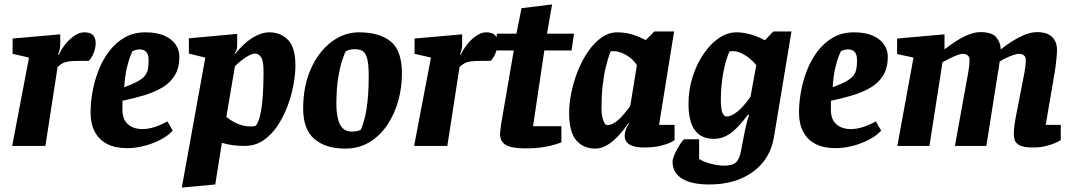

<svg xmlns="http://www.w3.org/2000/svg" viewBox="-20 -659 4848 867"><path d="M35 0 111 -399 37 -416V-485L252 -504V-457Q252 -446 249 -434Q246 -422 242 -412H246Q255 -433 273 -456.5Q291 -480 314.5 -496.5Q338 -513 360 -513Q389 -513 400.5 -500Q412 -487 412 -464Q412 -444 403 -420Q394 -396 380 -384H334Q307 -384 290 -381.5Q273 -379 262 -373Q251 -367 240 -356L185 0Z M554 10Q500 10 463.5 -9Q427 -28 408 -64Q389 -100 389 -151Q389 -194 397.5 -243Q406 -292 424.5 -340Q443 -388 472.5 -427Q502 -466 542.5 -489.5Q583 -513 637 -513Q688 -513 722 -498Q756 -483 773 -458Q790 -433 790 -403Q790 -354 770 -320Q750 -286 714 -264.5Q678 -243 632 -229Q586 -215 533 -204V-162Q533 -132 545 -113Q557 -94 577.5 -85Q598 -76 623 -76Q649 -76 678.5 -85.5Q708 -95 736 -111L760 -69Q739 -46 704.5 -28Q670 -10 630.5 0Q591 10 554 10ZM541 -265Q579 -279 601.5 -291.5Q624 -304 634.5 -317.5Q645 -331 648 -347.5Q651 -364 651 -386Q651 -407 645 -417.5Q639 -428 630.5 -432Q622 -436 612 -436Q601 -436 591.5 -433Q582 -430 578 -428Q576 -424 568 -404Q560 -384 552 -349Q544 -314 541 -265Z M801 188 907 -399 833 -417V-486L1051 -506V-455Q1051 -444 1048.5 -435Q1046 -426 1039 -418L1041 -415Q1061 -439 1080.5 -457.5Q1100 -476 1119.5 -488Q1139 -500 1158 -506.5Q1177 -513 1197 -513Q1247 -513 1280.5 -479Q1314 -445 1314 -363Q1314 -326 1305.5 -278Q1297 -230 1279 -181.5Q1261 -133 1233.5 -91.5Q1206 -50 1169 -25Q1132 0 1084 0Q1056 0 1030.5 -3.5Q1005 -7 982 -14L952 174ZM1115 -88Q1123 -88 1128 -89Q1133 -90 1136 -92Q1147 -108 1153.5 -133.5Q1160 -159 1163.5 -191Q1167 -223 1168.5 -260.5Q1170 -298 1170 -338Q1170 -386 1158.5 -401.5Q1147 -417 1133 -417Q1121 -417 1106 -409.5Q1091 -402 1074.5 -389.5Q1058 -377 1041 -360L1002 -131Q1026 -112 1053 -100Q1080 -88 1115 -88Z M1539 12Q1450 12 1399.5 -31.5Q1349 -75 1349 -169Q1349 -270 1383.5 -347.5Q1418 -425 1475.5 -469Q1533 -513 1601 -513Q1693 -513 1744 -472Q1795 -431 1795 -327Q1795 -263 1778 -202.5Q1761 -142 1728 -93.5Q1695 -45 1647.5 -16.5Q1600 12 1539 12ZM1569 -65Q1586 -65 1594.5 -67.5Q1603 -70 1610 -74Q1618 -94 1624.5 -117Q1631 -140 1635.5 -169Q1640 -198 1642.5 -234.5Q1645 -271 1645 -317Q1645 -374 1636.5 -399.5Q1628 -425 1613.5 -431Q1599 -437 1580 -437Q1569 -437 1556.5 -433.5Q1544 -430 1541 -427Q1537 -421 1526.5 -390.5Q1516 -360 1507.5 -309.5Q1499 -259 1499 -191Q1499 -153 1505.5 -124.5Q1512 -96 1527 -80.5Q1542 -65 1569 -65Z M1850 0 1926 -399 1852 -416V-485L2067 -504V-457Q2067 -446 2064 -434Q2061 -422 2057 -412H2061Q2070 -433 2088 -456.5Q2106 -480 2129.5 -496.5Q2153 -513 2175 -513Q2204 -513 2215.5 -500Q2227 -487 2227 -464Q2227 -444 2218 -420Q2209 -396 2195 -384H2149Q2122 -384 2105 -381.5Q2088 -379 2077 -373Q2066 -367 2055 -356L2000 0Z M2351 11Q2290 11 2264 -4.5Q2238 -20 2238 -54Q2238 -62 2240 -75.5Q2242 -89 2243 -99L2300 -431H2214L2224 -507H2312L2335 -622L2473 -639L2450 -507H2572L2561 -431H2438L2387 -89H2515V-16Q2512 -15 2491.5 -8Q2471 -1 2435.5 5Q2400 11 2351 11Z M2667 12Q2615 12 2582.5 -25Q2550 -62 2550 -150Q2550 -192 2560 -241Q2570 -290 2589 -338Q2608 -386 2635 -425.5Q2662 -465 2695.5 -489Q2729 -513 2768 -513Q2792 -513 2814 -508.5Q2836 -504 2856.5 -496Q2877 -488 2896 -478L2935 -517H3024L2956 -95H3026V-26Q3024 -24 3008 -16Q2992 -8 2962 -0.5Q2932 7 2885 7Q2846 7 2823.5 -6Q2801 -19 2801 -45Q2801 -60 2806 -74Q2811 -88 2821 -101L2818 -103Q2798 -74 2774 -47.5Q2750 -21 2723 -4.5Q2696 12 2667 12ZM2721 -94Q2740 -94 2759 -107.5Q2778 -121 2795 -141Q2812 -161 2826 -180L2856 -365Q2838 -393 2807.5 -410.5Q2777 -428 2751 -428Q2747 -428 2743.5 -427.5Q2740 -427 2737 -426Q2725 -396 2715.5 -356Q2706 -316 2701 -269.5Q2696 -223 2696 -171Q2696 -138 2704 -116Q2712 -94 2721 -94Z M3183 174Q3102 174 3059.5 147.5Q3017 121 3017 71Q3017 61 3024 43.5Q3031 26 3041 8.5Q3051 -9 3060 -20.5Q3069 -32 3073 -30H3137V59Q3158 72 3190 80.5Q3222 89 3250 89Q3286 89 3302.5 75Q3319 61 3326 23Q3336 -31 3342.5 -62.5Q3349 -94 3353.5 -111Q3358 -128 3362 -139L3358 -142Q3313 -81 3278 -56.5Q3243 -32 3204 -32Q3146 -32 3117.5 -71.5Q3089 -111 3089 -190Q3089 -252 3107 -310Q3125 -368 3156 -414Q3187 -460 3225.5 -486.5Q3264 -513 3306 -513Q3335 -513 3368 -504Q3401 -495 3434 -477L3472 -517H3554L3475 -41Q3459 59 3380.5 116.5Q3302 174 3183 174ZM3261 -133Q3283 -133 3310.5 -155.5Q3338 -178 3369 -222L3395 -365Q3367 -398 3339 -413Q3311 -428 3292 -428Q3283 -428 3279.5 -427.5Q3276 -427 3273 -425Q3265 -406 3258 -382Q3251 -358 3246 -330.5Q3241 -303 3238 -272.5Q3235 -242 3235 -210Q3235 -165 3242.5 -149Q3250 -133 3261 -133Z M3753 10Q3699 10 3662.5 -9Q3626 -28 3607 -64Q3588 -100 3588 -151Q3588 -194 3596.5 -243Q3605 -292 3623.5 -340Q3642 -388 3671.5 -427Q3701 -466 3741.5 -489.5Q3782 -513 3836 -513Q3887 -513 3921 -498Q3955 -483 3972 -458Q3989 -433 3989 -403Q3989 -354 3969 -320Q3949 -286 3913 -264.5Q3877 -243 3831 -229Q3785 -215 3732 -204V-162Q3732 -132 3744 -113Q3756 -94 3776.5 -85Q3797 -76 3822 -76Q3848 -76 3877.5 -85.5Q3907 -95 3935 -111L3959 -69Q3938 -46 3903.5 -28Q3869 -10 3829.5 0Q3790 10 3753 10ZM3740 -265Q3778 -279 3800.5 -291.5Q3823 -304 3833.5 -317.5Q3844 -331 3847 -347.5Q3850 -364 3850 -386Q3850 -407 3844 -417.5Q3838 -428 3829.5 -432Q3821 -436 3811 -436Q3800 -436 3790.5 -433Q3781 -430 3777 -428Q3775 -424 3767 -404Q3759 -384 3751 -349Q3743 -314 3740 -265Z M4644 7Q4601 7 4583 -3.5Q4565 -14 4561.5 -28Q4558 -42 4558 -54Q4558 -74 4561 -94Q4564 -114 4566 -126L4606 -331Q4608 -341 4610 -357Q4612 -373 4612 -389Q4612 -403 4603 -409.5Q4594 -416 4581 -416Q4571 -416 4554 -410Q4537 -404 4521 -396Q4505 -388 4494 -381Q4492 -365 4490 -351Q4488 -337 4486 -329L4434 0H4292L4352 -331Q4354 -341 4356 -358Q4358 -375 4358 -389Q4358 -403 4349 -409.5Q4340 -416 4328 -416Q4318 -416 4301 -409.5Q4284 -403 4266 -394Q4248 -385 4236 -378L4177 0H4032L4105 -399L4031 -415V-485L4245 -504V-436Q4302 -480 4340 -497Q4378 -514 4406 -514Q4459 -514 4478.5 -491Q4498 -468 4499 -436Q4526 -457 4549 -471.5Q4572 -486 4592 -495.5Q4612 -505 4629.5 -509.5Q4647 -514 4663 -514Q4709 -514 4731 -492Q4753 -470 4753 -434Q4753 -419 4751 -398Q4749 -377 4746.5 -358Q4744 -339 4742 -329L4702 -95H4770V-26Q4762 -21 4744 -13Q4726 -5 4700.5 1Q4675 7 4644 7Z"/></svg>

Font: Faustina Light ExtraBold
Style: Italic
Weight: 800
Italic angle: -8°
Version: Version 1.200